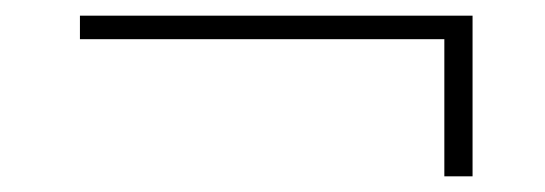

<svg xmlns="http://www.w3.org/2000/svg" viewBox="-20 -390 696 245"><path d="M583 -370V-165H547V-340H82V-370Z"/></svg>

Font: Playfair Display
Style: Regular
Weight: 400
Designer: Claus Eggers Sørensen
Foundry: Claus Eggers Sørensen
Version: Version 1.203